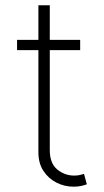

<svg xmlns="http://www.w3.org/2000/svg" viewBox="-20 -696 393 725"><path d="M282.7 -545.5V-506.7H168V-128.9Q168 -79.5 196 -56.3Q224.1 -33 260.3 -33Q272 -33 280.7 -35Q289.4 -36.9 297.2 -39.4L307.9 0Q297.9 3.6 286 6.2Q274.1 8.9 257.5 8.9Q223.4 8.9 193.2 -6.4Q163 -21.7 144 -50.6Q125 -79.5 125 -121.1V-506.7H44.4V-545.5H125V-676.1H168V-545.5Z"/></svg>

Font: Inter Extra Light BETA
Style: Regular
Weight: 200
Designer: Rasmus Andersson
Foundry: rsms
Version: Version 3.011;git-f93a4a705